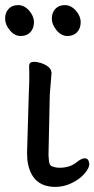

<svg xmlns="http://www.w3.org/2000/svg" viewBox="-33 -721 370 752"><path d="M264 -679.5Q283 -658 283 -634Q283 -610 269 -595Q255 -580 231 -580Q207 -580 188.5 -602.5Q170 -625 170 -648Q170 -671 183.5 -686Q197 -701 221 -701Q245 -701 264 -679.5ZM81 -679.5Q100 -658 100 -634Q100 -610 86 -595Q72 -580 48 -580Q24 -580 5.5 -602.5Q-13 -625 -13 -648Q-13 -671 0.5 -686Q14 -701 38 -701Q62 -701 81 -679.5ZM81 -465Q83 -479 100 -479Q112 -479 128 -474Q165 -461 168 -440L169 -437L162 -350Q157 -127 157 -117Q157 -107 159 -89.5Q161 -72 172 -69Q186 -64 200 -64Q242 -64 269 -87Q287 -101 299 -101Q314 -101 316 -82Q317 -80 317 -79Q317 -63 298.5 -41.5Q280 -20 249 -4.5Q218 11 184 11Q87 11 74 -96Q73 -112 73 -124Q73 -135 80 -361Q83 -415 81 -464Z"/></svg>

Font: Moon Stars Kai
Style: Bold
Weight: 700
Designer: GuiWonder
Version: Version 1.101